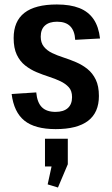

<svg xmlns="http://www.w3.org/2000/svg" viewBox="-20 -569 499 858"><path d="M229 8Q136 8 89 -30Q42 -68 32 -149L142 -156Q146 -111 167 -90Q188 -69 228 -69Q264 -69 283 -86Q302 -103 302 -135Q302 -163 287.5 -179Q273 -195 250 -206Q227 -217 199 -226Q171 -235 143.5 -246.5Q116 -258 92.5 -276.5Q69 -295 55 -324.5Q41 -354 41 -399Q41 -474 89 -511.5Q137 -549 234 -549Q294 -549 334.5 -533Q375 -517 398 -483.5Q421 -450 427 -397L316 -391Q314 -431 294 -451.5Q274 -472 235 -472Q200 -472 181 -455Q162 -438 162 -405Q162 -378 176 -360.5Q190 -343 213 -332Q236 -321 264 -312Q292 -303 320 -291Q348 -279 371 -260.5Q394 -242 408 -213Q422 -184 422 -140Q422 -66 373.5 -29Q325 8 229 8ZM283 51V165L239 269L193 255L226 103L277 175H181V51Z"/></svg>

Font: Pathway Extreme Condensed SemiBold
Style: Regular
Weight: 600
Width: 3
Version: Version 1.001;gftools[0.9.26]